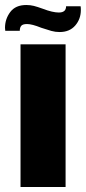

<svg xmlns="http://www.w3.org/2000/svg" viewBox="-31 -747 343 767"><path d="M51 -570H231V0H51ZM292 -707Q292 -671 269.5 -645Q247 -619 207 -619Q190 -619 174 -623.5Q158 -628 134 -636Q97 -651 77 -651Q60 -651 54 -644Q48 -637 48 -624H-10L-11 -636Q-11 -671 10 -699Q31 -727 74 -727Q90 -727 104 -723.5Q118 -720 140 -712Q179 -697 204 -697Q233 -697 233 -722H291Q292 -717 292 -707Z"/></svg>

Font: Lalezar
Style: Regular
Weight: 400
Designer: Borna Izadpanah
Foundry: Borna Izadpanah
Version: Version 1.003